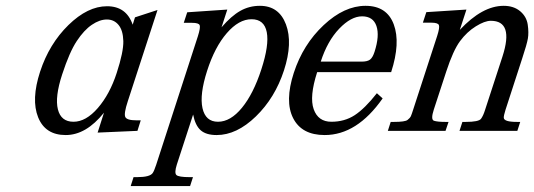

<svg xmlns="http://www.w3.org/2000/svg" viewBox="-20 -443 1809 650"><path d="M228.8 -30.8Q271 -30.8 311.3 -77.4Q351.6 -124 375 -195.8Q398.4 -267.6 397.5 -304Q396.5 -340.3 381.3 -358.6Q366.2 -377 341.8 -377Q317.4 -377 291 -359.1Q264.6 -341.3 240 -304.2Q215.3 -267.1 190.4 -190.9Q165.5 -114.7 176 -72.8Q186.5 -30.8 228.8 -30.8ZM332 -61.5Q271.5 14.2 202.4 14.2Q133.3 14.2 109.1 -45.9Q85 -106 115.7 -200.2Q146.5 -294.4 211.7 -358.2Q276.9 -421.9 342.3 -421.9Q407.7 -421.9 429.2 -359.4L437 -384.3L513.2 -409.2L412.6 -100.1Q398.9 -58.6 404.1 -47.1Q409.2 -35.6 442.4 -35.6H456.5L445.3 0L310.5 5.9Z M718 -30.8Q760.3 -30.8 799.1 -78.1Q837.9 -125.5 864.7 -208Q891.6 -290.5 883.1 -334.2Q874.5 -377.9 831.5 -377.9Q788.6 -377.9 747.8 -330.8Q707 -283.7 681.2 -203.4Q655.3 -123 665.5 -76.9Q675.8 -30.8 718 -30.8ZM713.4 14.2Q677.7 14.2 659.4 -2Q641.1 -18.1 633.8 -55.2L578.6 114.3Q569.8 142.1 577.1 149.4Q584.5 156.7 622.6 156.7H633.3L623.5 187H422.4L432.1 156.7H443.8Q487.8 156.7 497.1 142.6Q502 135.3 508.8 114.7L649.9 -320.3Q659.2 -349.6 656 -357.7Q652.8 -365.7 630.4 -365.7H602.1L613.8 -401.4L749.5 -410.6L730 -350.6Q763.2 -389.2 793.5 -406.2Q823.7 -423.3 859.9 -423.3Q924.3 -423.3 948 -360.6Q971.7 -297.9 941.4 -204.8Q911.1 -111.8 846.2 -48.8Q781.2 14.2 713.4 14.2Z M1248 -267.6Q1265.6 -322.3 1254.4 -355Q1243.2 -387.7 1205.8 -387.7Q1168.5 -387.7 1128.4 -345.9Q1088.4 -304.2 1065.9 -234.4H1204.6Q1223.6 -234.4 1232.7 -241.2Q1241.7 -248 1248 -267.6ZM1275.4 -109.9Q1188.5 14.2 1079.1 14.2Q1001.5 14.2 972.4 -43Q943.4 -100.1 974.6 -196.3Q1005.9 -292.5 1075.7 -357.9Q1145.5 -423.3 1217.5 -423.3Q1289.6 -423.3 1313 -360.6Q1336.4 -297.9 1304.2 -198.7H1053.7Q1026.9 -115.7 1042 -73.2Q1057.1 -30.8 1101.8 -30.8Q1146.5 -30.8 1180.7 -53Q1214.8 -75.2 1255.9 -127.4Z M1536.6 -341.8Q1612.8 -423.3 1685.1 -423.3Q1719.2 -423.3 1741 -405Q1762.7 -386.7 1766.6 -359.6Q1770.5 -332.5 1767.1 -312.7Q1763.7 -293 1748 -245.6L1691.4 -71.3Q1685.1 -51.3 1685.5 -44.4Q1686 -30.3 1730 -30.3H1741.2L1731.4 0H1535.6L1545.4 -30.3H1556.6Q1600.6 -30.3 1608.4 -40.8Q1616.2 -51.3 1622.6 -72.3L1681.2 -252Q1720.2 -372.6 1641.6 -372.6Q1621.1 -372.6 1590.8 -353.8Q1560.5 -335 1537.4 -303.7Q1514.2 -272.5 1490.7 -200.7L1448.7 -72.3Q1437.5 -38.1 1449.2 -34.2Q1460.9 -30.3 1487.3 -30.3H1498.5L1488.3 0H1293L1302.7 -30.3H1314Q1351.1 -30.3 1359.6 -36.9Q1368.2 -43.5 1371.1 -50Q1374 -56.6 1378.9 -72.3L1460 -321.3Q1469.2 -350.1 1465.8 -358.2Q1462.4 -366.2 1440.4 -366.2H1411.6L1423.3 -401.9L1559.1 -410.6Z"/></svg>

Font: RIT Rachana
Style: Italic
Weight: 400
Designer: Hussain KH
Version: 1.5.2